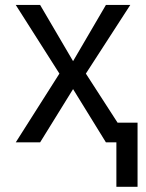

<svg xmlns="http://www.w3.org/2000/svg" viewBox="-20 -565 580 762"><path d="M139.2 -545.4 270 -322.3 400.4 -545.4H497.1L320.8 -272.9L497.1 0H400.4L270 -211.4L139.2 0H42.5L215.8 -272.9L42.5 -545.4ZM525.9 -78.1V176.3H441.9V-78.1Z"/></svg>

Font: Sahel VF Regular
Style: Regular
Weight: 400
Foundry: Saber Rastikerdar (saber.rastikerdar@gmail.com)
Version: Version 3.4.0